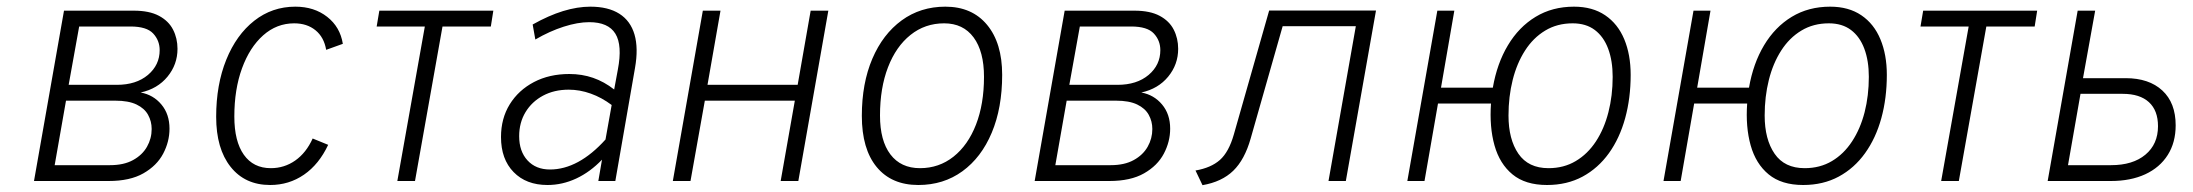

<svg xmlns="http://www.w3.org/2000/svg" viewBox="-20 -543 6580 576"><path d="M82 0 172 -511H381.5Q428 -511 457 -495.5Q486 -480 499.2 -454Q512.5 -428 512.5 -396.5Q512.5 -349.5 482.5 -313Q452.5 -276.5 402 -265.5Q440 -258.5 464.2 -229.5Q488.5 -200.5 488.5 -157Q488.5 -118 469.5 -82Q450.5 -46 410.2 -23Q370 0 306 0ZM144 -47.5H310Q351.5 -47.5 379.2 -62.8Q407 -78 421 -102.8Q435 -127.5 435 -156Q435 -179 424.2 -198.5Q413.5 -218 389.5 -229.5Q365.5 -241 326 -241H178ZM186 -288.5H330.5Q388.5 -288.5 423.8 -318.2Q459 -348 459 -392.5Q459 -421.5 439.5 -442.5Q420 -463.5 371.5 -463.5H217.5Z M790.5 12Q715 12 671.8 -42.5Q628.5 -97 628.5 -192.5Q628.5 -289 658.8 -363.8Q689 -438.5 742.8 -480.8Q796.5 -523 866 -523Q922.5 -523 961.5 -492.5Q1000.5 -462 1008.5 -411.5L958.5 -393.5Q952 -431.5 926.5 -452.2Q901 -473 862.5 -473Q810 -473 769.5 -437Q729 -401 706 -338Q683 -275 683 -193.5Q683 -119 711.5 -78.8Q740 -38.5 792.5 -38.5Q833 -38.5 865.8 -61.5Q898.5 -84.5 918 -127.5L964.5 -108.5Q937 -50 892 -19Q847 12 790.5 12Z M1172 0 1254.5 -463.5H1110L1118 -511H1460L1452.5 -463.5H1307.5L1225 0Z M1622.5 12Q1558.5 12 1520.8 -26.8Q1483 -65.5 1483 -132Q1483 -187.5 1509.2 -230Q1535.5 -272.5 1581.8 -296.8Q1628 -321 1688 -321Q1726 -321 1759.2 -309.5Q1792.5 -298 1822.5 -274.5L1833.5 -334Q1847.5 -407 1826.2 -441.8Q1805 -476.5 1747.5 -476.5Q1713.5 -476.5 1671.2 -463Q1629 -449.5 1586 -424.5L1578 -469.5Q1626 -496.5 1669.2 -509.8Q1712.5 -523 1751 -523Q1804.5 -523 1838 -501.8Q1871.5 -480.5 1883.5 -439.5Q1895.5 -398.5 1885 -339L1826 0H1775L1786 -64Q1750.5 -27 1708.8 -7.5Q1667 12 1622.5 12ZM1630 -34.5Q1672.5 -34.5 1714.5 -57.2Q1756.5 -80 1796.5 -124.5L1815 -228Q1785 -250.5 1752.2 -262.2Q1719.5 -274 1686 -274Q1642.5 -274 1609 -256Q1575.5 -238 1556.5 -206.5Q1537.5 -175 1537.5 -134.5Q1537.5 -89 1562.5 -61.8Q1587.5 -34.5 1630 -34.5Z M1998.5 0 2088.5 -511H2141.5L2102.5 -288.5H2373L2412 -511H2465L2375 0H2322L2364.5 -241H2094.5L2051.5 0Z M2735 12Q2654.5 12 2610 -42Q2565.5 -96 2565.5 -195.5Q2565.5 -293 2597 -366.8Q2628.5 -440.5 2685 -481.8Q2741.5 -523 2816 -523Q2896 -523 2941.2 -468.5Q2986.5 -414 2986.5 -318.5Q2986.5 -219 2955.2 -144.8Q2924 -70.5 2867.2 -29.2Q2810.5 12 2735 12ZM2740 -38.5Q2797 -38.5 2840.5 -73Q2884 -107.5 2908 -169.2Q2932 -231 2932 -312.5Q2932 -388.5 2900.8 -430.8Q2869.5 -473 2812.5 -473Q2755 -473 2711.5 -438.2Q2668 -403.5 2644 -341.2Q2620 -279 2620 -196.5Q2620 -121 2651.2 -79.8Q2682.5 -38.5 2740 -38.5Z M3084 0 3174 -511H3383.5Q3430 -511 3459 -495.5Q3488 -480 3501.2 -454Q3514.5 -428 3514.5 -396.5Q3514.5 -349.5 3484.5 -313Q3454.5 -276.5 3404 -265.5Q3442 -258.5 3466.2 -229.5Q3490.5 -200.5 3490.5 -157Q3490.5 -118 3471.5 -82Q3452.5 -46 3412.2 -23Q3372 0 3308 0ZM3146 -47.5H3312Q3353.5 -47.5 3381.2 -62.8Q3409 -78 3423 -102.8Q3437 -127.5 3437 -156Q3437 -179 3426.2 -198.5Q3415.5 -218 3391.5 -229.5Q3367.5 -241 3328 -241H3180ZM3188 -288.5H3332.5Q3390.5 -288.5 3425.8 -318.2Q3461 -348 3461 -392.5Q3461 -421.5 3441.5 -442.5Q3422 -463.5 3373.5 -463.5H3219.5Z M3587.5 12.5 3566.5 -31.5Q3613 -39.5 3639.8 -63.2Q3666.5 -87 3681.5 -139.5L3787.5 -511.5H4108L4017.5 0H3965.5L4047.5 -464.5H3828L3732 -127.5Q3714 -64 3679.8 -30.8Q3645.5 2.5 3587.5 12.5Z M4621 12Q4556 12 4517.5 -19.8Q4479 -51.5 4463.5 -106.8Q4448 -162 4453 -232.5H4294L4253.5 0H4202L4292 -511H4343L4303 -280H4458.5Q4471 -352.5 4503.8 -407.2Q4536.5 -462 4586.8 -492.5Q4637 -523 4702 -523Q4757.5 -523 4795.5 -497.2Q4833.5 -471.5 4852.8 -425.2Q4872 -379 4872 -318.5Q4872 -248.5 4855.5 -188.5Q4839 -128.5 4806.8 -83.5Q4774.5 -38.5 4727.8 -13.2Q4681 12 4621 12ZM4625.5 -38.5Q4671.5 -38.5 4707.2 -59.8Q4743 -81 4767.8 -118.8Q4792.5 -156.5 4805.2 -206.2Q4818 -256 4818 -312.5Q4818 -360.5 4804.5 -396.8Q4791 -433 4764.5 -453Q4738 -473 4698 -473Q4651.5 -473 4615.5 -451.2Q4579.5 -429.5 4555 -391.2Q4530.5 -353 4518 -303Q4505.5 -253 4505.5 -196.5Q4505.5 -125 4535.2 -81.8Q4565 -38.5 4625.5 -38.5Z M5389.5 12Q5324.5 12 5286 -19.8Q5247.5 -51.5 5232 -106.8Q5216.5 -162 5221.5 -232.5H5062.5L5022 0H4970.5L5060.5 -511H5111.5L5071.5 -280H5227Q5239.5 -352.5 5272.2 -407.2Q5305 -462 5355.2 -492.5Q5405.5 -523 5470.5 -523Q5526 -523 5564 -497.2Q5602 -471.5 5621.2 -425.2Q5640.5 -379 5640.5 -318.5Q5640.5 -248.5 5624 -188.5Q5607.5 -128.5 5575.2 -83.5Q5543 -38.5 5496.2 -13.2Q5449.5 12 5389.5 12ZM5394 -38.5Q5440 -38.5 5475.8 -59.8Q5511.5 -81 5536.2 -118.8Q5561 -156.5 5573.8 -206.2Q5586.5 -256 5586.5 -312.5Q5586.5 -360.5 5573 -396.8Q5559.5 -433 5533 -453Q5506.5 -473 5466.5 -473Q5420 -473 5384 -451.2Q5348 -429.5 5323.5 -391.2Q5299 -353 5286.5 -303Q5274 -253 5274 -196.5Q5274 -125 5303.8 -81.8Q5333.5 -38.5 5394 -38.5Z M5803.5 0 5886 -463.5H5741.5L5749.5 -511H6091.5L6084 -463.5H5939L5856.5 0Z M6123 0 6213 -511H6265.5L6229 -308.5H6357Q6427 -308.5 6467 -271.5Q6507 -234.5 6507 -167Q6507 -115.5 6483.2 -78Q6459.5 -40.5 6415.8 -20.2Q6372 0 6312.5 0ZM6184 -47.5H6313Q6378.5 -47.5 6416.2 -79Q6454 -110.5 6454 -164.5Q6454 -211.5 6426.8 -236.5Q6399.5 -261.5 6348 -261.5H6221.5Z"/></svg>

Font: Overpass ExtraLight
Style: Italic
Weight: 250
Italic angle: -10°
Designer: Delve Withrington, Dave Bailey, Thomas Jockin
Foundry: Delve Fonts LLC
Version: Version 4.000